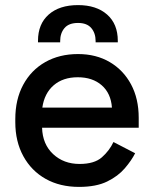

<svg xmlns="http://www.w3.org/2000/svg" viewBox="-20 -719 600 753"><path d="M40 -240V-252Q40 -329 71 -386.5Q102 -444 157.5 -475.5Q213 -507 286 -507Q357 -507 410.5 -475.5Q464 -444 494 -388Q524 -332 524 -257V-218H145Q147 -153 188.5 -114.5Q230 -76 292 -76Q350 -76 379.5 -102Q409 -128 425 -162L510 -118Q496 -90 469.5 -59Q443 -28 400 -7Q357 14 290 14Q215 14 159 -17.5Q103 -49 71.5 -106.5Q40 -164 40 -240ZM419 -297Q415 -353 379 -384.5Q343 -416 285 -416Q227 -416 190.5 -384.5Q154 -353 146 -297ZM129 -553V-559Q129 -625 171 -662Q213 -699 286 -699Q358 -699 400 -662Q442 -625 442 -559V-553H355V-558Q355 -589 338 -609Q321 -629 286 -629Q250 -629 233 -609Q216 -589 216 -558V-553Z"/></svg>

Font: Space Grotesk Frontify Medium
Style: Regular
Weight: 500
Designer: Florian Karsten
Version: Version 2.000